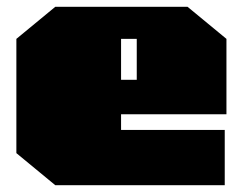

<svg xmlns="http://www.w3.org/2000/svg" viewBox="-20 -543 712 563"><path d="M142 0 28 -94V-429L142 -523H530L644 -429V-208H335V-162H639V0ZM335 -309H381V-429H335Z"/></svg>

Font: Tomorrow Black
Style: Regular
Weight: 900
Designer: Tony de Marco, Monica Rizzolli
Foundry: Just in Type
Version: Version 2.002